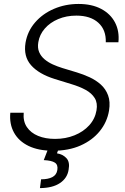

<svg xmlns="http://www.w3.org/2000/svg" viewBox="-20 -758 638 981"><path d="M251 12.2Q176.8 12.2 126.2 -12.2Q75.7 -36.6 51.5 -80.6Q27.3 -124.5 32.7 -182.1H101.1Q97.2 -138.7 117.2 -108.9Q137.2 -79.1 174.6 -63.7Q211.9 -48.3 261.2 -48.3Q315.4 -48.3 360.8 -66.7Q406.2 -85 436 -117.9Q465.8 -150.9 473.1 -194.3Q479.5 -231.4 464.1 -256.6Q448.7 -281.7 417.5 -298.8Q386.2 -315.9 343.3 -328.6L259.3 -354.5Q178.2 -379.9 138.7 -424.8Q99.1 -469.7 110.4 -539.6Q120.6 -598.6 159.2 -643.3Q197.8 -688 255.9 -712.9Q314 -737.8 381.3 -737.8Q449.2 -737.8 496.8 -712.6Q544.4 -687.5 567.6 -643.3Q590.8 -599.1 585 -542H520.5Q522.5 -605.5 482.4 -641.8Q442.4 -678.2 370.1 -678.2Q319.3 -678.2 277.6 -660.6Q235.8 -643.1 209 -612.3Q182.1 -581.5 175.8 -542.5Q170.9 -513.7 179.9 -492.2Q189 -470.7 207.5 -455.1Q226.1 -439.5 250 -428.7Q273.9 -418 299.3 -410.2L372.1 -388.2Q404.8 -378.4 437.3 -363.5Q469.7 -348.6 494.9 -326.2Q520 -303.7 532.2 -271Q544.4 -238.3 537.1 -192.9Q527.3 -134.3 489.7 -87.9Q452.1 -41.5 391.6 -14.6Q331.1 12.2 251 12.2ZM228 -2.9H281.7L271 25.4Q301.3 30.3 319.6 50.3Q337.9 70.3 330.6 108.9Q324.2 151.9 286.6 177.2Q249 202.6 184.1 203.1L189.9 158.2Q225.6 158.2 247.3 147Q269 135.7 272.9 110.8Q277.3 84.5 260.7 73.2Q244.1 62 203.6 60.1Z"/></svg>

Font: Inter Tight Light
Style: Italic
Weight: 300
Italic angle: -9.39999°
Designer: Rasmus Andersson
Foundry: rsms
Version: Version 3.004